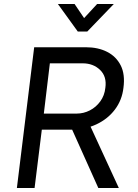

<svg xmlns="http://www.w3.org/2000/svg" viewBox="-20 -935 684 955"><path d="M64 0 150 -700H407Q468 -700 513 -677Q558 -654 580.5 -609.5Q603 -565 594 -498Q587 -437 551.5 -390Q516 -343 459.5 -316.5Q403 -290 331 -290H188L152 0ZM469 0 338 -292 424 -319 571 0ZM198 -370H361Q396 -370 427 -386Q458 -402 479 -431Q500 -460 504 -498Q512 -554 478 -587Q444 -620 391 -620H228ZM367 -778 268 -915H351L422 -810H366L463 -915H546L414 -778Z"/></svg>

Font: Inclusive Sans
Style: Italic
Weight: 400
Italic angle: -7°
Designer: Olivia King
Foundry: Olivia King
Version: Version 2.004